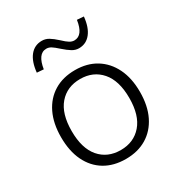

<svg xmlns="http://www.w3.org/2000/svg" viewBox="-173 -844 908 970"><g transform="rotate(-30 281.0 -358.5)"><path d="M281 8Q210 8 158.5 -23Q107 -54 79 -112Q51 -170 51 -251Q51 -331 79 -389Q107 -447 158.5 -478.5Q210 -510 281 -510Q351 -510 402.5 -478.5Q454 -447 482.5 -389Q511 -331 511 -251Q511 -170 482.5 -112Q454 -54 402.5 -23Q351 8 281 8ZM281 -44Q357 -44 403 -97Q449 -150 449 -251Q449 -352 403 -405Q357 -458 281 -458Q204 -458 158.5 -405Q113 -352 113 -251Q113 -150 158.5 -97Q204 -44 281 -44ZM147 -592 108 -595Q114 -656 140.5 -689Q167 -722 210 -722Q231 -722 249.5 -711Q268 -700 292 -678Q314 -657 327.5 -649Q341 -641 354 -641Q405 -641 417 -725L456 -722Q450 -661 423.5 -628Q397 -595 355 -595Q335 -595 316.5 -606Q298 -617 272 -640Q250 -660 237 -668Q224 -676 210 -676Q184 -676 168.5 -654Q153 -632 147 -592Z"/></g></svg>

Font: Mulish ExtraLight Light
Style: Regular
Weight: 300
Version: Version 3.603